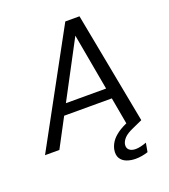

<svg xmlns="http://www.w3.org/2000/svg" viewBox="-174 -814 997 1132"><g transform="rotate(-20 325.0 -248.5)"><path d="M-14 0 368 -700H457L590 0H503L395 -601L76 0ZM114 -180 148 -246H507L518 -180ZM482 203Q452 203 426.5 193.5Q401 184 388 163Q375 142 381 108Q386 84 400.5 62Q415 40 444 19Q473 -2 519 -20L576 -43L590 0L528 28Q489 45 472 63Q455 81 451 100Q447 123 461 136Q475 149 502 149Q516 149 533.5 145Q551 141 570 134L560 190Q542 196 522 199.5Q502 203 482 203Z"/></g></svg>

Font: DM Sans 24pt
Style: Italic
Weight: 400
Italic angle: -10°
Designer: Colophon Foundry, Jonny Pinhorn
Foundry: Colophon Foundry
Version: Version 4.004;gftools[0.9.30]